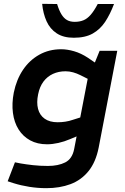

<svg xmlns="http://www.w3.org/2000/svg" viewBox="-20 -773 654 1002"><path d="M222 209Q177 209 133 202Q89 195 51 183L20 173L58 74L88 80Q117 85 153 89Q189 93 230 93Q284 93 320.5 74.5Q357 56 367 5L445 -400L465 -422L500 -508H592L495 -3Q480 73 442 120Q404 167 348 188Q292 209 222 209ZM226 -20Q175 -20 137.5 -40.5Q100 -61 77 -97.5Q54 -134 47.5 -183.5Q41 -233 52 -290Q66 -358 100 -408.5Q134 -459 185 -487.5Q236 -516 299 -516Q331 -516 367 -505.5Q403 -495 438 -472L485 -440L445 -358L399 -381Q381 -390 361.5 -395.5Q342 -401 322 -401Q286 -401 256.5 -387.5Q227 -374 207 -347.5Q187 -321 179 -281Q170 -238 178.5 -205Q187 -172 213 -153.5Q239 -135 281 -135Q301 -135 321 -138Q341 -141 361 -148L399 -160L418 -77L346 -47Q316 -34 284.5 -27Q253 -20 226 -20ZM365 -576Q311 -576 276 -599Q241 -622 223 -662Q205 -702 200 -753L278 -752Q288 -719 300.5 -698.5Q313 -678 329.5 -668.5Q346 -659 370 -659Q395 -659 415 -667Q435 -675 453 -695.5Q471 -716 490 -752H575Q555 -699 529 -659.5Q503 -620 464 -598Q425 -576 365 -576Z"/></svg>

Font: REM Medium
Style: Italic
Weight: 500
Italic angle: -11°
Designer: Octavio Pardo
Foundry: Ashler Design
Version: Version 1.005;gftools[0.9.28]